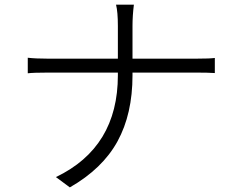

<svg xmlns="http://www.w3.org/2000/svg" viewBox="-20 -770 1017 820"><path d="M483.4 -659.2Q483.4 -718.8 475.6 -750H551.8Q545.9 -703.1 545.9 -659.2V-519.5H820.3Q877 -519.5 897.5 -522.5V-458Q870.1 -460 819.3 -460H545.9V-448.2Q545.9 -283.2 481.9 -166.5Q418 -49.8 278.3 30.3L218.8 -13.7Q483.4 -140.6 483.4 -448.2V-460H184.6Q123 -460 98.6 -457V-523.4Q131.8 -519.5 182.6 -519.5H483.4Z"/></svg>

Font: Min Sans Light
Style: Regular
Weight: 300
Designer: Jinseong-Kim, NotoSansCJK, Nunito
Foundry: Jinseong-Kim
Version: Version 1.400;Glyphs 3.1.2 (3151)